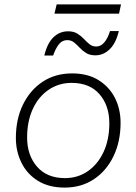

<svg xmlns="http://www.w3.org/2000/svg" viewBox="-20 -842 619 871"><path d="M273 9Q202 9 152.5 -21.5Q103 -52 77.5 -103.5Q52 -155 52 -216Q52 -302 84.5 -368Q117 -434 174 -471.5Q231 -509 307 -509Q378 -509 427 -478.5Q476 -448 501.5 -397.5Q527 -347 527 -285Q527 -200 495 -133.5Q463 -67 406 -29Q349 9 273 9ZM275 -34Q333 -34 378.5 -65.5Q424 -97 450 -153Q476 -209 476 -283Q476 -363 431.5 -414.5Q387 -466 305 -466Q247 -466 201 -435Q155 -404 129 -348Q103 -292 103 -218Q103 -138 148 -86Q193 -34 275 -34ZM519 -701Q506 -646 477.5 -618.5Q449 -591 413 -591Q388 -591 371.5 -601Q355 -611 342 -625Q329 -639 316 -649.5Q303 -660 285 -660Q262 -660 247 -641Q232 -622 221 -590H181Q194 -645 222 -672.5Q250 -700 289 -700Q314 -700 331 -689.5Q348 -679 360.5 -665.5Q373 -652 386 -641.5Q399 -631 417 -631Q437 -631 453 -649.5Q469 -668 479 -701ZM529 -822 520 -780H227L237 -822Z"/></svg>

Font: Work Sans Light
Style: Italic
Weight: 300
Italic angle: -13°
Designer: Wei Huang
Foundry: Wei Huang
Version: Version 2.010; ttfautohint (v1.8.3)